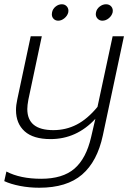

<svg xmlns="http://www.w3.org/2000/svg" viewBox="-22 -650 601 900"><path d="M221 -583Q221 -589 222 -592Q225 -608 238.5 -619Q252 -630 268 -630Q283 -630 292 -619Q301 -608 298 -592Q294 -576 280 -564.5Q266 -553 251 -553Q238 -553 229.5 -561.5Q221 -570 221 -583ZM427 -584Q427 -589 428 -592Q431 -608 445 -619Q459 -630 475 -630Q491 -630 500 -619Q509 -608 506 -592Q502 -576 488 -564.5Q474 -553 458 -553Q445 -553 436 -562Q427 -571 427 -584ZM-2 199 8 154Q73 188 171 188Q272 188 327 140.5Q382 93 405 -7L425 -93Q337 2 215 2Q134 2 93.5 -34.5Q53 -71 53 -134Q53 -157 59 -184L122 -480H174L111 -183Q106 -156 106 -139Q106 -40 228 -40Q287 -40 337.5 -66Q388 -92 435 -149L506 -480H559L460 -15Q434 107 362.5 168.5Q291 230 162 230Q115 230 71.5 221.5Q28 213 -2 199Z"/></svg>

Font: Prompt ExtraLight
Style: Italic
Weight: 275
Italic angle: -12°
Designer: Katatrad Team
Foundry: CadsonDemak
Version: Version 1.000